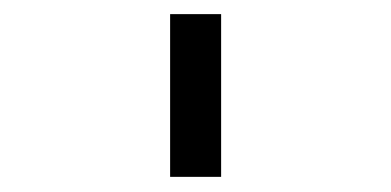

<svg xmlns="http://www.w3.org/2000/svg" viewBox="-20 -624 540 265"><path d="M285.2 -604.5V-379.9H214.8V-604.5Z"/></svg>

Font: BabelStone Xiangqi Colour
Style: Regular
Weight: 400
Designer: Andrew West
Foundry: BabelStone
Version: Version 11.001 November 01, 2021